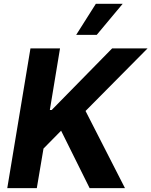

<svg xmlns="http://www.w3.org/2000/svg" viewBox="-20 -979 788 999"><path d="M483.3 -797.6H376.4L478.7 -959.2H618.3ZM630.3 0H446.4L297.9 -299L206.3 -206L171.5 0H17.8L138.5 -727.3H292.3L239.3 -406.6H248.9L563.6 -727.3H747.9L425.1 -401.6Z"/></svg>

Font: Linik Sans
Style: Bold Italic
Weight: 700
Italic angle: 9°
Designer: Fonts by Rasmus Andersson / Changes by Cristiano Sobral with parts from Marc Monis
Foundry: rsms
Version: Version 3.020; ttfautohint (v1.6)